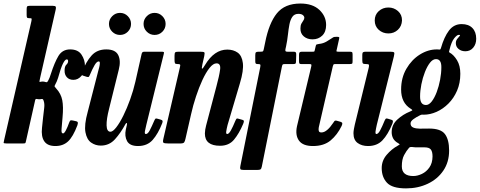

<svg xmlns="http://www.w3.org/2000/svg" viewBox="-42 -813 2718 1088"><path d="M396.5 -103Q372 -38 343.8 -11.8Q315.5 14.5 272 14.5Q227 14.5 208.8 -12.5Q190.5 -39.5 196 -88.5L202 -146Q205.5 -179 208.5 -202Q211.5 -225 205 -243Q201.5 -254 193.5 -252Q190.5 -251.5 187.5 -251Q184.5 -250.5 180.5 -250.5Q176.5 -250.5 173.5 -251Q170.5 -251.5 168 -252Q159.5 -254 157.5 -246.5L105.5 -15Q103.5 -5.5 101.8 -2.8Q100 0 88 0H-4Q-21.5 0 -21.5 -4.2Q-21.5 -8.5 -18 -22L135.5 -691Q138 -703 137.2 -706.5Q136.5 -710 127.5 -710H122.5Q113.5 -710 111.2 -713.8Q109 -717.5 109 -728V-761Q109 -772.5 111.8 -776.2Q114.5 -780 126 -780H257.5Q271 -780 273.8 -775Q276.5 -770 273.5 -758L186 -374.5Q183 -360 181.8 -353.8Q180.5 -347.5 186 -349Q194 -351 200.5 -351Q205 -351 208.5 -350.2Q212 -349.5 214 -348.5Q218.5 -347 222.5 -347Q226.5 -347 232 -358Q236 -365 239.2 -373.8Q242.5 -382.5 246 -393.5Q267 -459 289.2 -496Q311.5 -533 355.5 -533Q400 -533 419.8 -503.5Q439.5 -474 439.5 -438.5Q439.5 -406.5 420 -383.5Q400.5 -360.5 374 -360.5Q350.5 -360.5 337 -375.2Q323.5 -390 324 -413Q324 -437 333.8 -446Q343.5 -455 344 -466Q344 -476.5 336.5 -476.5Q326.5 -476.5 314.5 -452.2Q302.5 -428 287 -371.5Q283.5 -360.5 279.5 -351.2Q275.5 -342 271 -334Q266 -325.5 267.8 -322.2Q269.5 -319 276.5 -311.5Q303.5 -282.5 310.8 -245.5Q318 -208.5 312.5 -149L307 -84.5Q305.5 -67.5 307.8 -62.2Q310 -57 315.5 -57Q322 -57 331.2 -74.2Q340.5 -91.5 350 -118.5Q354 -129.5 358.2 -130.8Q362.5 -132 371.5 -130L389.5 -126Q397 -124.5 398.8 -119.8Q400.5 -115 396.5 -103Z M422.5 -403.5Q445.5 -463.5 476.8 -498.2Q508 -533 560 -533Q612 -533 628 -500.8Q644 -468.5 631 -418L576 -196Q561 -138 562 -102.2Q563 -66.5 584 -66.5Q597.5 -66.5 617 -91.5Q636.5 -116.5 657 -158Q677.5 -199.5 695.5 -249.5Q713.5 -299.5 725 -349.5L760 -505Q761.5 -512.5 764.5 -516.2Q767.5 -520 776.5 -520H871.5Q883 -520 885.8 -518.2Q888.5 -516.5 886 -507L787 -105Q783 -89 779.5 -71.2Q776 -53.5 784.5 -53.5Q795.5 -53.5 806.5 -74.2Q817.5 -95 832.5 -130Q836 -137.5 838.8 -140.2Q841.5 -143 851.5 -140L869 -135Q877.5 -132.5 879 -128.5Q880.5 -124.5 877.5 -115.5Q854 -55 823.2 -20.2Q792.5 14.5 740 14.5Q693.5 14.5 678.2 -13.2Q663 -41 671 -79L677 -105Q679 -115 675.8 -115.8Q672.5 -116.5 668.5 -109Q641.5 -59 609.2 -23.5Q577 12 529 12Q499 12 474.5 -5Q450 -22 442.2 -63.5Q434.5 -105 455 -179L515.5 -414Q517.5 -420.5 520.5 -432.8Q523.5 -445 523.8 -455Q524 -465 517.5 -465Q506.5 -465 494.2 -444.2Q482 -423.5 466.5 -387Q464 -380.5 461 -377.8Q458 -375 448.5 -378L429.5 -384Q421.5 -386.5 420.5 -390.5Q419.5 -394.5 422.5 -403.5ZM834 -615Q808.5 -615 790 -633.2Q771.5 -651.5 771.5 -677.5Q771.5 -703 790 -721.5Q808.5 -740 834 -740Q860 -740 878.2 -721.5Q896.5 -703 896.5 -677.5Q896.5 -651.5 878.2 -633.2Q860 -615 834 -615ZM638 -615Q612.5 -615 594 -633.2Q575.5 -651.5 575.5 -677.5Q575.5 -703 594 -721.5Q612.5 -740 638 -740Q664 -740 682.2 -721.5Q700.5 -703 700.5 -677.5Q700.5 -651.5 682.2 -633.2Q664 -615 638 -615Z M970 -520H1091.5Q1112.5 -520 1115.8 -516.2Q1119 -512.5 1115.5 -495.5L1105 -449Q1099.5 -423.5 1103.5 -423.8Q1107.5 -424 1120 -445Q1172 -532 1246 -532Q1280.5 -532 1304.8 -514.8Q1329 -497.5 1334.2 -455.8Q1339.5 -414 1317.5 -341L1247.5 -104.5Q1245.5 -97.5 1242.5 -82.8Q1239.5 -68 1239.5 -64.5Q1239.5 -53.5 1245 -53.5Q1255 -53.5 1266.2 -73.8Q1277.5 -94 1291.5 -128Q1295.5 -137.5 1298.5 -140.2Q1301.5 -143 1310 -140L1331.5 -134Q1339.5 -131.5 1340 -127Q1340.5 -122.5 1336 -111Q1312.5 -55.5 1283.8 -21.2Q1255 13 1205 13Q1119 13 1119 -56.5Q1119 -66 1121 -78.8Q1123 -91.5 1126 -102L1184.5 -324Q1200.5 -383 1205.2 -418.5Q1210 -454 1185 -454Q1166 -454 1145.5 -428.2Q1125 -402.5 1105.2 -360Q1085.5 -317.5 1068.8 -266.8Q1052 -216 1041 -166.5L1009 -26.5Q1006 -12.5 1001.5 -6.2Q997 0 979.5 0H912.5Q888.5 0 884 -4.5Q879.5 -9 884 -27.5L977.5 -431.5Q981 -444.5 978 -447.2Q975 -450 968 -450H964Q952 -450 949.5 -455Q947 -460 947 -473.5V-497Q947 -512.5 951 -516.2Q955 -520 970 -520Z M1320 128 1432.5 -431.5Q1435 -444 1433 -447Q1431 -450 1421 -450H1418Q1410.5 -450 1407.5 -452.8Q1404.5 -455.5 1404.5 -466V-499.5Q1404.5 -513 1408.2 -516.5Q1412 -520 1424.5 -520H1434Q1445.5 -520 1448 -522.2Q1450.5 -524.5 1452.5 -533.5L1460.5 -572Q1482 -682 1527 -737.5Q1572 -793 1660 -793Q1729.5 -793 1767.8 -757Q1806 -721 1806 -671.5Q1806 -632.5 1784 -611.2Q1762 -590 1729 -590Q1699.5 -590 1679.8 -606.5Q1660 -623 1660.5 -651.5Q1660.5 -669 1666 -679.2Q1671.5 -689.5 1677 -696.8Q1682.5 -704 1682.5 -712.5Q1682.5 -720.5 1674.2 -727.5Q1666 -734.5 1649 -734.5Q1626.5 -734.5 1615 -718.2Q1603.5 -702 1598.2 -675.2Q1593 -648.5 1589.5 -615.8Q1586 -583 1579 -550L1575.5 -534.5Q1574 -526.5 1576 -523.2Q1578 -520 1586.5 -520H1621.5Q1631 -520 1634 -516.5Q1637 -513 1636.5 -501.5L1635.5 -467Q1635.5 -456 1632.8 -453Q1630 -450 1620.5 -450H1572.5Q1562.5 -450 1560 -447.5Q1557.5 -445 1555.5 -435.5L1441.5 131.5Q1439 143.5 1434.2 146.8Q1429.5 150 1415 150H1339Q1323 150 1320.2 145.2Q1317.5 140.5 1320 128Z M1670 -520H1729Q1739.5 -520 1739.5 -521.8Q1739.5 -523.5 1741.5 -528L1747.5 -553.5Q1749.5 -560.5 1752.5 -561.2Q1755.5 -562 1766 -564Q1790 -566.5 1809.5 -578.2Q1829 -590 1838.5 -596.5Q1847 -602.5 1851 -603.5Q1855 -604.5 1866.5 -604.5Q1876 -604.5 1879 -602.5Q1882 -600.5 1879.5 -592L1866.5 -533.5Q1864 -525 1864.8 -522.5Q1865.5 -520 1876 -520H1938.5Q1949.5 -520 1952.8 -517.5Q1956 -515 1956 -503.5V-468Q1956 -455.5 1953.8 -452.8Q1951.5 -450 1939 -450H1858Q1849.5 -450 1847.8 -447.5Q1846 -445 1844 -437.5L1770 -116Q1767 -104.5 1764.5 -92Q1762 -79.5 1764.5 -71Q1767 -62.5 1779.5 -62.5Q1795.5 -62.5 1812.2 -76.8Q1829 -91 1844.5 -114.5Q1849 -122 1853.2 -126.8Q1857.5 -131.5 1867.5 -128.5L1887 -123Q1896 -120 1897.5 -115.5Q1899 -111 1894 -99.5Q1869.5 -49 1831.5 -17.2Q1793.5 14.5 1731.5 14.5Q1674 14.5 1652 -16.5Q1630 -47.5 1641 -98L1721.5 -435Q1723.5 -443.5 1722.2 -446.8Q1721 -450 1711 -450H1665Q1657 -450 1654.8 -453.2Q1652.5 -456.5 1652.5 -466.5V-503Q1652.5 -513.5 1656.2 -516.8Q1660 -520 1670 -520Z M2081.5 -697Q2081.5 -729.5 2104.2 -750Q2127 -770.5 2159 -770.5Q2190.5 -770.5 2213.5 -750Q2236.5 -729.5 2236 -697Q2234.5 -664.5 2212.5 -644Q2190.5 -623.5 2159 -623.5Q2127 -623.5 2104.2 -644Q2081.5 -664.5 2081.5 -697ZM2190 -493.5 2093 -105Q2091.5 -98.5 2088.5 -83.2Q2085.5 -68 2085.5 -64.5Q2085.5 -53.5 2090.5 -53.5Q2101 -53.5 2112.2 -74.2Q2123.5 -95 2137.5 -129.5Q2141.5 -138 2144.5 -140.5Q2147.5 -143 2155.5 -140.5L2175.5 -134.5Q2184 -132 2184.5 -126.8Q2185 -121.5 2181.5 -112Q2156 -50 2125.2 -17.8Q2094.5 14.5 2043.5 14.5Q2008 14.5 1984.5 -2.8Q1961 -20 1961 -58Q1961 -67.5 1963.5 -81.8Q1966 -96 1968.5 -106.5L2047.5 -429.5Q2050.5 -442.5 2048.2 -446.2Q2046 -450 2034 -450H2032Q2018.5 -450 2014.8 -453.5Q2011 -457 2011 -471V-502.5Q2011 -514 2015.5 -517Q2020 -520 2031 -520H2167.5Q2188 -520 2191.2 -515.8Q2194.5 -511.5 2190 -493.5Z M2121 139.5Q2121 97.5 2149 64.5Q2177 31.5 2213 12Q2224 5.5 2223.2 4.5Q2222.5 3.5 2214.5 -1.5Q2194 -13 2185.8 -28.8Q2177.5 -44.5 2177.5 -64Q2177.5 -106 2209.5 -135.5Q2241.5 -165 2281.5 -181Q2295 -186.5 2294.5 -189Q2294 -191.5 2285 -197Q2231 -230.5 2231 -305.5Q2231 -372 2260.8 -423.2Q2290.5 -474.5 2337 -503.8Q2383.5 -533 2433.5 -533Q2438 -533 2439.8 -532.8Q2441.5 -532.5 2443.5 -532.5Q2449.5 -532 2451.8 -532.5Q2454 -533 2456.5 -540Q2474.5 -603.5 2502.2 -640Q2530 -676.5 2574 -676.5Q2613.5 -676.5 2635 -654.2Q2656.5 -632 2656.5 -593.5Q2656.5 -563 2639.5 -542.8Q2622.5 -522.5 2595 -522.5Q2572 -522.5 2556.5 -535.5Q2541 -548.5 2541 -568.5Q2541 -583 2549.8 -593.5Q2558.5 -604 2563.5 -609.8Q2568.5 -615.5 2557.5 -615.5Q2547.5 -615.5 2531.8 -596Q2516 -576.5 2505 -530Q2503.5 -523.5 2502.5 -520.5Q2501.5 -517.5 2506 -515Q2529 -502.5 2547.8 -471.8Q2566.5 -441 2566.5 -395Q2566.5 -342 2548 -299.2Q2529.5 -256.5 2499 -226Q2468.5 -195.5 2431.8 -179.2Q2395 -163 2358.5 -163Q2355.5 -163 2349.5 -163.5Q2344.5 -163.5 2334.5 -158Q2317 -149.5 2300.8 -137.8Q2284.5 -126 2284.5 -113.5Q2284.5 -96.5 2299.8 -90.2Q2315 -84 2336.5 -84Q2344 -84 2363 -84.2Q2382 -84.5 2390 -84.5Q2456 -84.5 2479.5 -53Q2503 -21.5 2503 40Q2503 105.5 2470.2 153.8Q2437.5 202 2382 228.2Q2326.5 254.5 2259 254.5Q2180.5 254.5 2150.8 222.5Q2121 190.5 2121 139.5ZM2338.5 -266.5Q2338 -218 2372 -218Q2389 -218 2404.8 -238.5Q2420.5 -259 2432.8 -291.5Q2445 -324 2452 -361.2Q2459 -398.5 2459 -432Q2459.5 -478 2428.5 -478Q2410.5 -478 2394.5 -457.5Q2378.5 -437 2365.8 -404.5Q2353 -372 2345.8 -335.2Q2338.5 -298.5 2338.5 -266.5ZM2276 24.5Q2261 41.5 2248 65.8Q2235 90 2235 129.5Q2235 184.5 2300 184.5Q2323.5 184.5 2348.8 172.5Q2374 160.5 2391.2 136Q2408.5 111.5 2409 74Q2409 46 2399.2 34Q2389.5 22 2364 22H2323Q2316 22 2310.8 21.8Q2305.5 21.5 2292.5 20Q2281 19 2276 24.5Z"/></svg>

Font: Besley* Condensed Semi
Style: Italic
Weight: 600
Width: 3
Italic angle: -13°
Designer: Owen Earl
Foundry: indestructible type*
Version: Version 3.000; ttfautohint (v1.8.3)